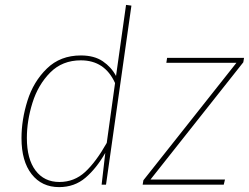

<svg xmlns="http://www.w3.org/2000/svg" viewBox="-20 -756 1019 786"><path d="M518 -733 414 0H396L411 -130Q375 -67 330 -28.5Q285 10 222 10Q151 10 109.5 -43Q68 -96 68 -190Q68 -266 92.5 -344Q117 -422 172 -475.5Q227 -529 311 -529Q366 -529 401 -505Q436 -481 455 -445L496 -736ZM90 -191Q90 -105 125.5 -58Q161 -11 223 -11Q284 -11 328.5 -52Q373 -93 417 -171L451 -416Q409 -509 311 -509Q235 -509 185.5 -459Q136 -409 113 -335.5Q90 -262 90 -191ZM979 -519 976 -501 596 -21H901L896 0H564L567 -18L948 -499H661L664 -519Z"/></svg>

Font: Fira Sans Thin
Style: Italic
Weight: 250
Italic angle: -8°
Designer: Carrois Corporate & Edenspiekermann AG
Foundry: Carrois Corporate GbR & Edenspiekermann AG
Version: Version 4.203